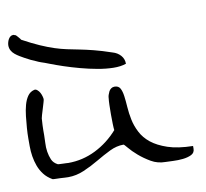

<svg xmlns="http://www.w3.org/2000/svg" viewBox="-71 -611 735 684"><g transform="rotate(-10 297.0 -268.5)"><path d="M337.9 -85.9Q312.5 -85.9 287.6 -73.7Q262.7 -61.5 236.3 -45.9Q210 -30.3 181.6 -18.1Q153.3 -5.9 124 -5.9Q120.1 -5.9 112.3 -6.3Q104.5 -6.8 95.2 -7.3Q85.9 -7.8 78.1 -7.8Q70.3 -7.8 67.4 -8.8Q48.8 -19.5 37.6 -34.2Q26.4 -48.8 20 -65.9Q13.7 -83 10.7 -101.6Q7.8 -120.1 7.8 -138.7V-166Q7.8 -183.6 9.3 -204.1Q10.7 -224.6 13.2 -246.1Q15.6 -267.6 20.5 -285.6Q25.4 -303.7 34.2 -316.4Q43 -329.1 57.6 -333Q63.5 -335 69.3 -330.1Q75.2 -325.2 78.6 -318.8Q82 -312.5 84 -305.2Q85.9 -297.9 85.9 -294.9Q85.9 -292 83 -282.2Q80.1 -272.5 76.7 -261.2Q73.2 -250 70.3 -240.2Q67.4 -230.5 67.4 -228.5Q67.4 -227.5 66.9 -220.2Q66.4 -212.9 65.9 -204.1Q65.4 -195.3 65.4 -185.1Q65.4 -174.8 65.4 -168.9Q65.4 -156.2 64.5 -140.1Q63.5 -124 65.9 -108.4Q68.4 -92.8 74.2 -79.1Q80.1 -65.4 95.7 -57.6Q96.7 -57.6 102.1 -57.1Q107.4 -56.6 113.8 -56.6Q120.1 -56.6 125.5 -56.2Q130.9 -55.7 132.8 -55.7Q185.5 -55.7 232.4 -79.1Q279.3 -102.5 314.5 -142.6Q313.5 -148.4 313 -165Q312.5 -181.6 312.5 -199.7Q312.5 -217.8 313 -233.9Q313.5 -250 314.5 -256.8Q314.5 -262.7 316.4 -269Q318.4 -275.4 321.3 -281.2Q324.2 -287.1 329.6 -291Q335 -294.9 341.8 -294.9Q356.4 -294.9 362.3 -284.2Q368.2 -273.4 370.6 -255.9Q373 -238.3 374.5 -215.3Q376 -192.4 380.9 -168.9Q385.7 -145.5 397.5 -122.6Q409.2 -99.6 431.6 -81.5Q454.1 -63.5 490.2 -51.3Q526.4 -39.1 581.1 -38.1Q581.1 -36.1 581.1 -33.2Q581.1 -30.3 581.1 -28.3Q581.1 -13.7 568.4 -7.3Q555.7 -1 537.6 1Q519.5 2.9 502 2Q484.4 1 475.6 1Q446.3 1 422.9 -12.7Q399.4 -26.4 380.9 -42.5Q362.3 -58.6 351.1 -72.3Q339.8 -85.9 337.9 -85.9ZM396.5 -368.2Q377 -361.3 350.1 -361.8Q323.2 -362.3 293.5 -367.7Q263.7 -373 232.9 -381.3Q202.1 -389.6 175.8 -398.4Q149.4 -407.2 129.4 -415Q109.4 -422.9 99.6 -425.8Q94.7 -427.7 90.8 -429.2Q86.9 -430.7 81.1 -433.6Q75.2 -436.5 65.4 -440.4L43 -452.1Q36.1 -456.1 27.8 -460.9Q19.5 -465.8 11.7 -472.2Q3.9 -478.5 -0.5 -486.8Q-4.9 -495.1 -4.9 -504.9Q-4.9 -509.8 -3.4 -515.6Q-2 -521.5 1 -526.9Q3.9 -532.2 8.3 -535.6Q12.7 -539.1 19.5 -539.1Q20.5 -539.1 20.5 -538.6Q20.5 -538.1 22.5 -538.1Q23.4 -537.1 25.4 -537.1Q26.4 -537.1 29.3 -534.7Q32.2 -532.2 34.7 -528.8Q37.1 -525.4 40 -522.5Q43 -519.5 43 -517.6Q79.1 -498 106 -486.3Q132.8 -474.6 155.3 -467.3Q177.7 -460 198.7 -455.6Q219.7 -451.2 242.2 -446.8Q264.6 -442.4 292 -435.5Q319.3 -428.7 356.4 -416Q374 -411.1 385.3 -398.4Q396.5 -385.7 396.5 -368.2Z"/></g></svg>

Font: Swanky and Moo Moo Cyrillic
Style: Regular
Weight: 400
Designer: Kimberly Geswein; Denis Ignatov
Foundry: Kimberly Geswein; Denis Ignatov
Version: Version 1.003 June 27, 2018